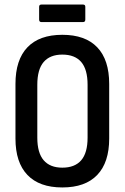

<svg xmlns="http://www.w3.org/2000/svg" viewBox="-20 -816 549 844"><path d="M254 8Q153 8 100.5 -47Q48 -102 48 -207V-447Q48 -553 100.5 -608Q153 -663 254 -663Q355 -663 407.5 -608Q460 -553 460 -447V-207Q460 -102 407.5 -47Q355 8 254 8ZM254 -79Q309 -79 337 -111.5Q365 -144 365 -211V-443Q365 -511 337 -543.5Q309 -576 254 -576Q200 -576 172 -543.5Q144 -511 144 -443V-211Q144 -144 172 -111.5Q200 -79 254 -79ZM162 -719Q152 -719 152 -730V-786Q152 -796 162 -796H345Q355 -796 355 -786V-730Q355 -719 345 -719Z"/></svg>

Font: Sofia Sans Condensed SemiBold
Style: Regular
Weight: 600
Designer: Botio Nikoltchev, Ani Petrova
Foundry: lettersoup
Version: Version 4.101